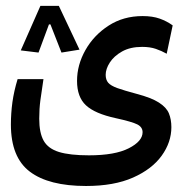

<svg xmlns="http://www.w3.org/2000/svg" viewBox="-20 -451 626 645"><path d="M269 173.8Q144 173.8 80.3 125.7Q16.6 77.6 16.6 -32.7Q16.6 -70.3 21.7 -107.7Q26.9 -145 39.1 -185.1H126Q119.6 -143.6 115.7 -114.5Q111.8 -85.4 111.8 -52.2Q111.8 -4.9 126.7 21.7Q141.6 48.3 178.2 59.6Q214.8 70.8 278.8 70.8Q366.2 70.8 412.6 47.1Q459 23.4 459 -6.8Q459 -23.9 441.4 -33Q423.8 -42 368.2 -54.2Q298.8 -69.3 268.8 -97.2Q238.8 -125 238.8 -179.2Q238.8 -232.9 267.1 -283Q295.4 -333 345 -365Q394.5 -397 459 -397Q492.7 -397 516.6 -388.4Q540.5 -379.9 560.1 -365.7L540 -270.5Q522.5 -280.3 503.2 -286.9Q483.9 -293.5 457.5 -293.5Q417.5 -293.5 390.1 -278.1Q362.8 -262.7 348.9 -241Q335 -219.2 335 -199.7Q335 -183.1 343.5 -173.1Q352.1 -163.1 374.5 -155Q397 -147 439 -135.7Q488.8 -122.6 513.9 -106.4Q539.1 -90.3 547.4 -70.1Q555.7 -49.8 555.7 -23.9Q555.7 26.9 523.2 72Q490.7 117.2 427 145.5Q363.3 173.8 269 173.8ZM177.7 -431.2 247.1 -284.2 186.5 -274.4 149.4 -369.1H144.5L109.4 -274.4L49.8 -281.7L115.7 -431.2Z"/></svg>

Font: Cascadia Mono PL
Style: Regular
Weight: 400
Monospace: yes
Designer: Aaron Bell
Foundry: Saja Typeworks
Version: Version 2404.023; ttfautohint (v1.8.4)